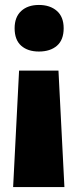

<svg xmlns="http://www.w3.org/2000/svg" viewBox="-20 -584 311 775"><path d="M137 -376Q92 -376 65.5 -399.5Q39 -423 39 -470Q39 -515 65.5 -539.5Q92 -564 137 -564Q182 -564 209.5 -540Q237 -516 237 -470Q237 -423 210 -399.5Q183 -376 137 -376ZM216 -299 240 171H33L57 -299Z"/></svg>

Font: Noto Sans Display Black Narrow
Style: Regular
Weight: 900
Width: 4
Designer: Monotype Design team
Foundry: Monotype Imaging Inc.
Version: Version 1.000